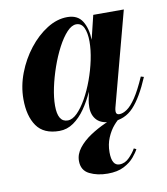

<svg xmlns="http://www.w3.org/2000/svg" viewBox="-79 -537 725 832"><g transform="rotate(-10 283.0 -121.0)"><path d="M468.5 145.5Q461.5 159.5 445 179.2Q428.5 199 400 213.8Q371.5 228.5 328.5 228.5Q283 228.5 248.8 211.5Q214.5 194.5 214.5 153Q214.5 123 235 96.8Q255.5 70.5 287.5 49.2Q319.5 28 355.2 12Q391 -4 421.5 -13.5L426.5 -4Q411 5.5 393.5 25.8Q376 46 363.8 75Q351.5 104 351.5 139Q351.5 198 385.5 198Q410 198 429.5 177.8Q449 157.5 458 140.5ZM555 -157Q519 -72 480.8 -31Q442.5 10 385.5 10Q340.5 10 319.8 -11.2Q299 -32.5 299 -68Q299 -78 299.8 -85.2Q300.5 -92.5 301.5 -97.5L309 -135.5Q291.5 -96 268.5 -63Q245.5 -30 216.8 -10Q188 10 154.5 10Q85.5 10 54.8 -34Q24 -78 24 -152.5Q24 -210 45.5 -266.2Q67 -322.5 103 -368.5Q139 -414.5 183 -442.2Q227 -470 272.5 -470Q318 -470 338.2 -437.5Q358.5 -405 360 -355L385.5 -460H520L410 -46.5Q408 -39 408 -31Q408 -16.5 422.5 -16.5Q438 -16.5 456.2 -28.8Q474.5 -41 495.8 -72.5Q517 -104 542 -161ZM349.5 -349Q349.5 -386.5 339 -409.5Q328.5 -432.5 305.5 -432.5Q285.5 -432.5 264.2 -409.8Q243 -387 223.2 -349.5Q203.5 -312 188 -267.8Q172.5 -223.5 163.2 -179.8Q154 -136 154 -100.5Q154 -28.5 197.5 -28.5Q218.5 -28.5 239.8 -49.8Q261 -71 280.8 -106Q300.5 -141 316 -183.5Q331.5 -226 340.5 -269.2Q349.5 -312.5 349.5 -349Z"/></g></svg>

Font: Bodoni* 16pt
Style: Bold Italic
Weight: 700
Italic angle: -13°
Version: Version 2.3